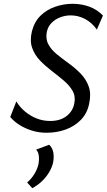

<svg xmlns="http://www.w3.org/2000/svg" viewBox="-20 -688 562 1011"><path d="M225 11Q184 11 147.5 -0.5Q111 -12 82 -30.5Q53 -49 34 -72L66 -154Q84 -124 111.5 -101Q139 -78 172.5 -64.5Q206 -51 244 -51Q297 -51 330 -76.5Q363 -102 371 -142Q379 -180 362.5 -209Q346 -238 316 -263.5Q286 -289 252.5 -314.5Q219 -340 191 -369Q163 -398 149.5 -435.5Q136 -473 148 -523Q161 -574 194 -606Q227 -638 272 -653Q317 -668 362 -668Q410 -668 451.5 -652.5Q493 -637 522 -606L490 -532Q464 -569 428 -588Q392 -607 352 -607Q324 -607 297.5 -597Q271 -587 252 -568Q233 -549 227 -522Q219 -484 234.5 -455Q250 -426 279.5 -402Q309 -378 343 -353.5Q377 -329 405.5 -299.5Q434 -270 447.5 -231.5Q461 -193 449 -140Q439 -91 406 -57Q373 -23 326 -6Q279 11 225 11ZM150 303 123 273Q146 253 161.5 227.5Q177 202 183 174Q187 150 184 130Q181 110 170 100L239 74Q256 90 260.5 114Q265 138 260 166Q255 191 239.5 217.5Q224 244 201 266Q178 288 150 303Z"/></svg>

Font: Ysabeau Infant Medium
Style: Italic
Weight: 500
Italic angle: -12°
Designer: Christian Thalmann (Catharsis Fonts)
Version: Version 2.001;gftools[0.9.30]; featfreeze: ss01,ss02,lnum